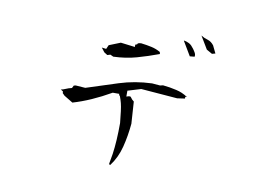

<svg xmlns="http://www.w3.org/2000/svg" viewBox="-70 -827 1139 833"><g transform="rotate(10 500.0 -411.0)"><path d="M499.5 -404.3Q499 -405.3 497.8 -406.5Q496.6 -407.7 493.9 -407.7Q491.2 -407.7 488.3 -407.2L479 -404.3V-424.8V-430.2L537.1 -447.8L697.3 -435.1L731 -439.9V-447.8H737.8V-448.2Q713.9 -464.4 687 -470.2Q657.7 -477.1 627.4 -480L614.7 -477.1L579.1 -480Q503.9 -477.1 436.5 -455.6L296.9 -410.6L254.4 -413.6L246.1 -411.6L240.2 -399.9Q225.1 -396.5 213.9 -391.4Q202.6 -386.2 193.8 -385.3L204.6 -377.9V-371.1L214.4 -361.3L252.9 -337.9Q331.1 -360.8 418 -410.6H446.8V-403.8H450.2Q457 -386.2 460.4 -372.3Q463.9 -358.4 466.6 -336.9Q469.2 -315.4 472.2 -286.6V-286.1Q472.2 -206.5 463.9 -148.9Q460.4 -126.5 456.1 -104.5L458 -100.6L461.9 -100.1Q490.7 -138.2 503.4 -187.7Q516.1 -237.3 521 -292L514.6 -388.7Q505.4 -395 499.5 -404.3ZM478 -630.9V-622.6L415 -630.4L364.7 -610.4L356.9 -592.8L337.4 -595.2L351.6 -576.7L366.2 -567.4L379.4 -571.3L393.1 -564.9Q447.8 -566.9 494.9 -580.1Q542 -593.3 590.3 -611.3L588.4 -620.1Q569.3 -630.9 549.3 -635.3Q527.3 -640.1 502.4 -643.1Q497.6 -643.1 493.4 -642.1Q489.3 -641.1 488.3 -640.1L486.8 -638.2L485.8 -635.7L478 -632.8ZM741.2 -630.9Q741.2 -637.7 738.3 -642.6Q733.4 -651.4 727.8 -658.9Q722.2 -666.5 717.3 -671.4Q712.4 -676.3 706.1 -679.7Q695.3 -685.1 684.6 -687L682.6 -686.5L719.7 -624L740.7 -626Q741.2 -628.4 741.2 -630.9ZM787.6 -665.5 812.5 -651.4 827.1 -655.3 811 -688.5Q799.3 -703.6 784.7 -708Q768.6 -712.4 753.9 -721.7Z"/></g></svg>

Font: Bakudai
Style: ExtraLight
Weight: 200
Version: Version 1.48